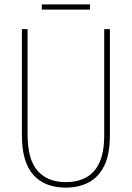

<svg xmlns="http://www.w3.org/2000/svg" viewBox="-20 -847 601 877"><path d="M482 -229Q482 -141 455.5 -88.5Q429 -36 383.5 -13Q338 10 280 10Q184 10 132 -48.5Q80 -107 80 -229V-714H106V-233Q106 -118 152 -66.5Q198 -15 281 -15Q333 -15 372.5 -36Q412 -57 434 -104Q456 -151 456 -229V-714H482ZM391 -827V-803H171V-827Z"/></svg>

Font: Noto Sans Bengali Condensed Thin
Style: Regular
Weight: 100
Width: 3
Designer: Joana Ranito - Universal Thirst; Jelle Bosma - Monotype Design Team
Foundry: Universal Thirst ehf.
Version: Version 3.000; ttfautohint (v1.8.4.7-5d5b)